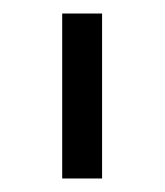

<svg xmlns="http://www.w3.org/2000/svg" viewBox="-20 -760 244 284"><path d="M72 -496V-740H131V-496Z"/></svg>

Font: Oxanium Light
Style: Regular
Weight: 300
Designer: Severin Meyer
Version: Version 1.000